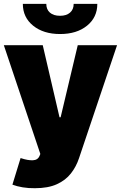

<svg xmlns="http://www.w3.org/2000/svg" viewBox="-26 -783 634 1007"><path d="M157.2 204.1Q123.5 204.6 92.8 199.5Q62 194.3 39.1 185.5L82 45.9L85 46.9Q120.1 58.6 146.2 57.6Q172.4 56.6 181.6 34.2L185.5 24.4L-5.9 -545.9H198.2L286.1 -168H292L381.8 -545.9H587.9L388.7 45.9Q374 90.8 345.9 126.7Q317.9 162.6 272 183.3Q226.1 204.1 157.2 204.1ZM289.1 -604.5Q202.1 -604.5 147.9 -648.2Q93.8 -691.9 93.8 -762.7H216.8Q216.8 -733.4 235.8 -716.8Q254.9 -700.2 289.1 -700.2Q322.3 -700.2 341.3 -716.8Q360.4 -733.4 360.4 -762.7H484.4Q484.4 -691.9 430.4 -648.2Q376.5 -604.5 289.1 -604.5Z"/></svg>

Font: Inter Tight Black
Style: Regular
Weight: 900
Designer: Rasmus Andersson
Foundry: rsms
Version: Version 3.004; ttfautohint (v1.8.4.7-5d5b)